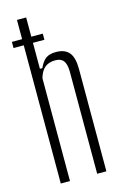

<svg xmlns="http://www.w3.org/2000/svg" viewBox="-122 -853 574 907"><g transform="rotate(-15 164.5 -400.0)"><path d="M58 0V-676H8V-706H58V-800H103V-706H159V-676H103V-549H115Q128 -579 146 -592.5Q164 -606 196 -606Q239 -606 260 -581.5Q281 -557 281 -500V0H236V-502Q235 -538 222.5 -553.5Q210 -569 183 -569Q152 -569 132.5 -553.5Q113 -538 103 -503V0Z"/></g></svg>

Font: Big Shoulders Display Light
Style: Regular
Weight: 300
Designer: Patric King
Foundry: XO Type Co
Version: Version 1.000; ttfautohint (v1.8.2)